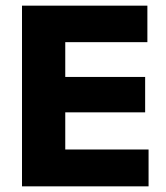

<svg xmlns="http://www.w3.org/2000/svg" viewBox="-20 -659 586 679"><path d="M57.8 0V-639H210.8V0ZM103.3 0V-130.3H505.4V0ZM147.5 -261.7V-386.9H493.3V-261.7ZM103.1 -509.9V-639H501.2V-509.9Z"/></svg>

Font: Anek Latin Medium
Style: Regular
Weight: 500
Designer: Yesha Goshar
Foundry: Ek Type
Version: Version 1.003